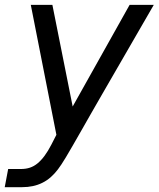

<svg xmlns="http://www.w3.org/2000/svg" viewBox="-24 -567 657 795"><path d="M-4.4 208H67.9C99.1 208 127 202.1 151.4 189.9C178.2 176.8 198.2 157.2 215.8 134.3C235.4 108.4 251 82 317.9 -35.2C363.8 -115.2 333.5 -63.5 398.4 -175.8L612.8 -546.9H512.7L276.9 -126L192.9 -546.9H103.5L209.5 -8.8L188.5 32.2C170.4 67.4 151.4 93.3 130.9 109.9C111.8 125.5 90.3 132.8 62.5 132.8H9.8Z"/></svg>

Font: Hack
Style: Oblique
Weight: 400
Italic angle: -12°
Monospace: yes
Designer: Christopher Simpkins
Foundry: Christopher Simpkins
Version: Version 2.010